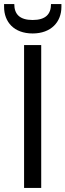

<svg xmlns="http://www.w3.org/2000/svg" viewBox="-44 -921 321 941"><path d="M158 0V-700H74V0ZM116 -757C207 -757 257 -814 257 -887V-901H206C206 -852 180 -823 116 -823C52 -823 26 -852 26 -901H-24V-887C-24 -814 24 -757 116 -757Z"/></svg>

Font: Rootstock Sans Body
Style: Regular
Weight: 400
Designer: Colophon Foundry, Jonny Pinhorn
Foundry: Colophon Foundry
Version: Version 1.200;FEAKit 1.0